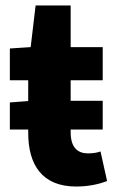

<svg xmlns="http://www.w3.org/2000/svg" viewBox="-20 -669 428 701"><path d="M258 12C307 12 345 2 371 -8L347 -116C334 -111 317 -109 301 -109C264 -109 238 -130 238 -186V-196H355V-301H238V-376H355V-497H238V-649H110L92 -497L16 -492V-376H83V-300L16 -295V-196H83V-184C83 -67 134 12 258 12Z"/></svg>

Font: Source Sans Pro
Style: Bold
Weight: 700
Designer: Paul D. Hunt
Foundry: Adobe Systems Incorporated
Version: Version 3.006;hotconv 1.0.111;makeotfexe 2.5.65597